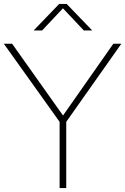

<svg xmlns="http://www.w3.org/2000/svg" viewBox="-28 -964 642 984"><path d="M277.5 0V-339.5L-8.5 -740H34L295 -372L553 -740H594L311.5 -339.5V0ZM144.5 -808 275.5 -944H313.5L444.5 -808H401.5L294.5 -921.5L188 -808Z"/></svg>

Font: Encode Sans SemiExpanded SemiExpanded Thin
Style: Regular
Weight: 100
Width: 6
Designer: Multiple Designers
Foundry: Impallari Type
Version: Version 3.000; ttfautohint (v1.8.3) -l 8 -r 50 -G 200 -x 14 